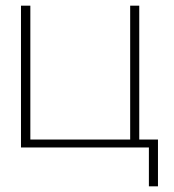

<svg xmlns="http://www.w3.org/2000/svg" viewBox="-20 -520 612 677"><path d="M54 -500V0H505V137H537V-28H471V-500H439V-28H87V-500Z"/></svg>

Font: LT Wave Text Thin
Style: Regular
Weight: 100
Designer: Daniel Lyons
Version: Version 2.5 (Glyphs App)